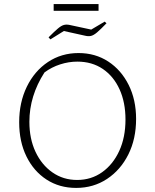

<svg xmlns="http://www.w3.org/2000/svg" viewBox="-20 -913 759 941"><path d="M353 8Q271 8 208 -33Q145 -74 109.5 -146.5Q74 -219 74 -314Q74 -411 111.5 -488Q149 -565 215 -609Q281 -653 365 -653Q447 -653 510.5 -611.5Q574 -570 610.5 -497Q647 -424 647 -330Q647 -232 609 -156Q571 -80 504.5 -36Q438 8 353 8ZM358 -31Q427 -31 480.5 -69Q534 -107 564.5 -173.5Q595 -240 595 -327Q595 -411 566 -475Q537 -539 484 -575Q431 -611 359 -611Q317 -611 275 -597.5Q233 -584 198 -558Q124 -443 124 -316Q124 -233 154 -169Q184 -105 237 -68Q290 -31 358 -31ZM243 -860V-893H463V-860ZM227 -720 218 -730Q247 -759 263.5 -773Q280 -787 292.5 -790.5Q305 -794 320 -791L427 -768L493 -807L502 -799Q473 -769 456 -754.5Q439 -740 426 -737Q413 -734 397 -738L293 -761Z"/></svg>

Font: Piazzolla ExtraLight
Style: Regular
Weight: 200
Designer: Juan Pablo del Peral
Foundry: Huerta Tipografica
Version: Version 1.330